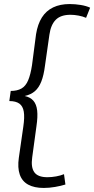

<svg xmlns="http://www.w3.org/2000/svg" viewBox="-20 -825 465 948"><path d="M196 103Q149 103 119 86.5Q89 70 77.5 36.5Q66 3 73 -46L95 -199Q102 -246 97.5 -273.5Q93 -301 75.5 -313.5Q58 -326 26 -326L33 -376Q65 -376 86 -388Q107 -400 119 -428.5Q131 -457 138 -503L158 -656Q166 -706 187 -739Q208 -772 242.5 -788.5Q277 -805 324 -805Q351 -805 378.5 -800.5Q406 -796 425 -787L405 -737Q389 -744 368 -748Q347 -752 328 -752Q280 -752 255.5 -727.5Q231 -703 224 -654L202 -500Q196 -453 184 -422.5Q172 -392 152.5 -375Q133 -358 102 -351Q130 -345 145 -327.5Q160 -310 163.5 -279.5Q167 -249 160 -202L139 -48Q132 1 149.5 25.5Q167 50 214 50Q235 50 257 46Q279 42 296 35L303 86Q281 93 252 98Q223 103 196 103Z"/></svg>

Font: Pathway Extreme 8pt Thin 12pt ExtraLight
Style: Italic
Weight: 250
Italic angle: -8°
Version: Version 1.001;gftools[0.9.26]